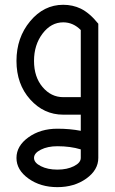

<svg xmlns="http://www.w3.org/2000/svg" viewBox="-20 -479 479 802"><path d="M317.4 -73.2V-353.5Q285.6 -385.7 244.1 -385.7Q193.4 -385.7 157.7 -338.6Q122.1 -291.5 122.1 -224.6Q122.1 -157.7 157.7 -115.5Q193.4 -73.2 244.1 -73.2ZM219.7 302.7Q148.9 302.7 98.9 266.8Q48.8 231 48.8 180.7Q48.8 130.4 98.9 94.5Q148.9 58.6 219.7 58.6Q272 58.6 317.4 67.4V0H244.1Q163.1 0 106 -63.7Q48.8 -127.4 48.8 -224.6Q48.8 -321.8 106 -390.4Q163.1 -459 244.1 -459Q283.7 -459 317.4 -442.9Q355 -424.3 390.6 -379.9V180.7Q390.6 231 340.6 266.8Q290.5 302.7 219.7 302.7ZM219.7 229.5Q260.3 229.5 288.8 215.1Q317.4 200.7 317.4 180.7V145Q274.4 131.8 219.7 131.8Q179.2 131.8 150.6 146.2Q122.1 160.6 122.1 180.7Q122.1 200.7 150.6 215.1Q179.2 229.5 219.7 229.5Z"/></svg>

Font: Catrinity
Style: Regular
Weight: 400
Designer: Alexander Lange
Foundry: High-Logic / Made with FontCreator
Version: Version 2.090;May 20, 2024;FontCreator 15.0.0.2974 64-bit